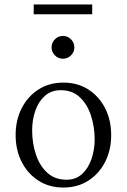

<svg xmlns="http://www.w3.org/2000/svg" viewBox="-20 -830 568 860"><path d="M264 10Q200 10 152 -21Q104 -52 77 -105Q50 -158 50 -225Q50 -292 77 -345Q104 -398 152 -429Q200 -460 264 -460Q328 -460 376 -429Q424 -398 451 -345Q478 -292 478 -225Q478 -158 451 -105Q424 -52 376 -21Q328 10 264 10ZM278 -25Q320 -25 348 -51Q376 -77 390 -118.5Q404 -160 404 -205Q404 -262 387.5 -312.5Q371 -363 337.5 -394.5Q304 -426 252 -426Q210 -426 181.5 -401Q153 -376 138.5 -335Q124 -294 124 -246Q124 -188 141 -137.5Q158 -87 192 -56Q226 -25 278 -25ZM262 -567Q241 -567 226 -582Q211 -597 211 -618Q211 -639 226 -654Q241 -669 262 -669Q283 -669 298 -654Q313 -639 313 -618Q313 -597 298 -582Q283 -567 262 -567ZM131 -766V-810H393V-766Z"/></svg>

Font: Spectral Light
Style: Regular
Weight: 300
Designer: Jean-Baptiste Levee
Foundry: Production Type
Version: Version 2.001